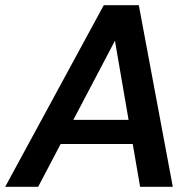

<svg xmlns="http://www.w3.org/2000/svg" viewBox="-40 -720 756 740"><path d="M-20 0 360 -700H495L626 0H500L403 -563L107 0ZM113 -165 161 -258H524L539 -165Z"/></svg>

Font: DM Sans SemiBold
Style: Italic
Weight: 600
Italic angle: -10°
Designer: Colophon Foundry, Jonny Pinhorn
Foundry: Colophon Foundry
Version: Version 4.004;gftools[0.9.30]